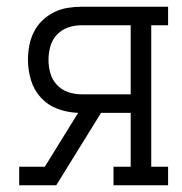

<svg xmlns="http://www.w3.org/2000/svg" viewBox="-20 -550 540 570"><path d="M37 0V-55H113L212 -215Q181 -216 152 -226.5Q123 -237 102 -259.5Q81 -282 72 -312Q63 -342 63 -372Q63 -394 67 -415Q71 -436 80.5 -455Q90 -474 105.5 -489Q121 -504 140 -513.5Q159 -523 180 -526.5Q201 -530 222 -530H479V-475H429V-55H479V0H317V-55H368V-215H280L147 0ZM222 -270H368V-475H222Q202 -475 182.5 -468.5Q163 -462 149 -447Q135 -432 129.5 -412.5Q124 -393 124 -372Q124 -352 129.5 -332.5Q135 -313 149 -298Q163 -283 182.5 -276.5Q202 -270 222 -270Z"/></svg>

Font: Iosevka Slab Light
Style: Regular
Weight: 300
Monospace: yes
Designer: Belleve Invis
Foundry: Belleve Invis
Version: Version 11.1.0; ttfautohint (v1.8.3)